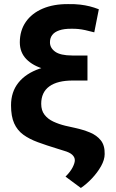

<svg xmlns="http://www.w3.org/2000/svg" viewBox="-20 -733 568 943"><path d="M465.4 -687.5 443 -574.2Q416.7 -581.2 398.4 -585.1Q380.1 -589 364.7 -590.5Q349.3 -592.1 330.5 -591.8Q294.8 -592.1 271.3 -584Q247.8 -576 236.6 -561.2Q225.4 -546.4 225.4 -526Q224.9 -498.2 250.6 -479.4Q276.4 -460.5 335 -460.4H409.6V-377H332.6Q256.2 -377.1 198.8 -393.4Q141.3 -409.7 109.4 -442.6Q77.5 -475.5 77.3 -524.8Q77.5 -583.4 106.9 -625.6Q136.2 -667.8 189.6 -690.6Q243 -713.4 314.6 -712.9Q347.9 -713.4 373.2 -710.4Q398.5 -707.4 420.6 -701.9Q442.7 -696.3 465.4 -687.5ZM336.1 -419.1H409.6V-337.5H339.1Q262.3 -337.8 222.4 -308.8Q182.4 -279.8 182.4 -223Q182.4 -190.6 198.6 -169.6Q214.8 -148.5 241.8 -135.9Q268.8 -123.2 301 -115.4L349.8 -104.5Q389 -95.9 422.1 -82.2Q455.2 -68.5 475.1 -43.7Q495 -18.8 494.1 23.6Q494 51.6 476.3 83.2Q458.5 114.7 431.6 143.2Q404.8 171.6 377.1 190.2L301.8 134.4Q325.8 110.5 336.7 89Q347.6 67.4 347.5 53.9Q347.6 39.5 335.2 27.5Q322.8 15.5 294.1 7.4L262.5 -2.5Q208.5 -19 166.2 -34.5Q123.8 -50 94.4 -71.5Q64.9 -93.1 49.6 -127.2Q34.2 -161.3 34.2 -215.8Q34.2 -281.5 70.5 -326.9Q106.7 -372.3 174.6 -395.7Q242.5 -419.1 336.1 -419.1Z"/></svg>

Font: Inter Display V
Style: Regular
Weight: 400
Designer: Rasmus Andersson
Foundry: rsms
Version: Version 3.015;git-src